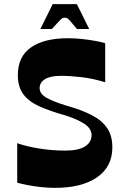

<svg xmlns="http://www.w3.org/2000/svg" viewBox="-20 -897 586 929"><path d="M63.3 -13V-204.3Q107.4 -188.3 170.1 -178.3Q232.9 -168.3 294.9 -168.3Q359.2 -168.3 391.1 -188.3Q423 -208.4 423 -242.6Q423 -274.8 389.2 -297.2Q355.4 -319.7 298.2 -337.9Q224.8 -358.5 172.6 -381.5Q120.4 -404.5 93.4 -440.2Q66.3 -475.9 66.3 -533.6Q66.3 -623 129.7 -667.5Q193.1 -712 308.5 -712Q342.2 -712 376.4 -708.3Q410.6 -704.6 440.1 -699.3Q469.6 -694 489 -688V-498.7Q430.2 -517.4 373.8 -523.7Q317.4 -530.1 276 -530.1Q222.8 -530.1 197.2 -513.8Q171.7 -497.5 171.7 -470.7Q171.7 -444.4 201.3 -426.2Q230.9 -407.9 299.8 -386.3Q374.5 -365.7 424 -339.9Q473.6 -314.1 498.6 -277.1Q523.6 -240.1 523.6 -184Q523.6 -90 449.4 -39Q375.2 12 246.5 12Q213.1 12 178.1 8.1Q143 4.3 113 -1.5Q83 -7.3 63.3 -13ZM175.3 -756.6 235 -877.1H351.9L411.7 -756.6H352.5Q329.9 -784 319.8 -795.3Q309.8 -806.6 305.3 -809Q300.8 -811.3 293.5 -811.3Q287.1 -811.3 282.1 -809Q277.1 -806.6 266.5 -795.3Q255.8 -784 231.1 -756.6Z"/></svg>

Font: Ojuju ExtraLight
Style: Regular
Weight: 200
Designer: Chisaokwu Joboson, Mirko Velimirovic
Foundry: Udi Foundry
Version: Version 1.000